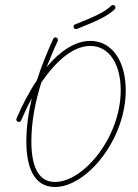

<svg xmlns="http://www.w3.org/2000/svg" viewBox="-20 -734 551 765"><path d="M199 11C326 11 481 -179 481 -374C481 -488 428 -571 340 -571C278 -571 218 -529 166 -467C180 -502 194 -537 210 -571C211 -572 211 -574 211 -575C211 -580 206 -585 201 -585C197 -585 193 -582 192 -579C168 -526 145 -471 127 -414C96 -368 68 -314 46 -262C45 -261 45 -260 45 -258C45 -252 50 -248 55 -248C59 -248 63 -251 64 -254C77 -284 91 -314 107 -343C93 -285 85 -227 85 -171C85 -66 116 11 199 11ZM199 -9C132 -9 105 -72 105 -171C105 -248 120 -328 145 -406C202 -489 270 -551 340 -551C414 -551 461 -480 461 -374C461 -189 314 -9 199 -9ZM283 -618C284 -618 286 -618 287 -619C355 -646 408 -668 437 -697C439 -699 440 -701 440 -704C440 -710 436 -714 430 -714C427 -714 425 -713 423 -711C396 -684 347 -664 280 -637C276 -636 273 -632 273 -628C273 -622 278 -618 283 -618Z"/></svg>

Font: Mistral SingleLine Outline
Style: Regular
Weight: 300
Designer: François Chastanet, Élisa Garzelli, Anais Alves, Morgane Autin
Foundry: institut supérieur des arts et du design Toulouse / isdaT
Version: Version 1.000;Glyphs 3.3 (3337)